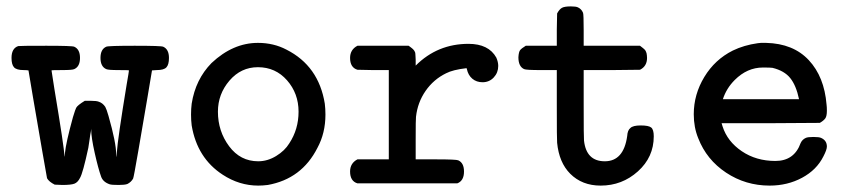

<svg xmlns="http://www.w3.org/2000/svg" viewBox="-20 -574 2665 600"><path d="M54 -355Q32 -355 24 -363.5Q16 -372 16 -393Q16 -423 37 -430Q41 -431 125 -431Q206 -431 212 -428Q230 -420 230 -393Q230 -366 212 -358Q206 -355 174 -355Q141 -355 141 -354L150 -296Q181 -110 181 -89V-84Q182 -85 183 -96Q186 -128 208 -208Q216 -234 218 -237Q222 -245 245 -259H264Q282 -259 289 -256Q301 -252 309 -240Q313 -233 319 -212Q343 -128 343 -92Q343 -84 344 -84V-86Q344 -88 344.5 -91Q345 -94 345 -97Q348 -141 376 -311Q383 -351 383 -354Q383 -355 350 -355Q318 -355 312 -358Q294 -366 294 -393Q294 -420 312 -428Q318 -431 401 -431Q484 -431 490 -428Q508 -420 508 -393Q508 -372 500 -363.5Q492 -355 470 -355L455 -354Q455 -353 441 -270.5Q427 -188 412.5 -104Q398 -20 396 -16Q390 -5 378 1Q370 4 351 4Q329 4 323 2Q302 -5 296 -22Q287 -47 276 -96Q265 -145 265 -169V-172L264 -163Q262 -154 260 -138.5Q258 -123 256 -112Q239 -33 230 -18Q223 -4 212.5 0Q202 4 175 4L151 3Q133 -6 127 -17L112 -102Q97 -188 83 -270.5Q69 -353 69 -354Q62 -355 54 -355Z M641 -377Q708 -440 786 -440Q835 -440 875 -419Q976 -368 995 -250Q997 -234 997 -216Q997 -158 972 -112Q923 -15 817 4Q801 6 787 6Q728 6 676 -28Q596 -80 579 -182Q577 -198 577 -216Q577 -234 579 -250Q591 -326 641 -377ZM913 -225Q913 -282 877 -323Q841 -364 786 -364Q733 -364 697 -322Q661 -280 661 -225Q661 -164 696 -117Q731 -70 787 -70Q816 -70 843 -86.5Q870 -103 884 -126Q913 -170 913 -225Z M1257 -431Q1259 -430 1262.5 -427Q1266 -424 1267 -423.5Q1268 -423 1270.5 -420.5Q1273 -418 1274 -416.5Q1275 -415 1276.5 -412Q1278 -409 1278 -405.5Q1278 -402 1278.5 -397.5Q1279 -393 1279 -387V-369Q1347 -437 1444 -437Q1507 -437 1531 -394Q1537 -380 1537 -368Q1537 -347 1523 -332Q1509 -317 1488 -317Q1469 -317 1456 -328Q1443 -339 1439 -358L1438 -361Q1395 -356 1374 -345Q1335 -326 1310 -290Q1285 -254 1280 -209Q1279 -203 1279 -138V-76H1343Q1406 -76 1412 -73Q1430 -65 1430 -38Q1430 -9 1409 -1H1097Q1074 -8 1074 -38Q1074 -64 1097 -76H1195V-355H1146L1097 -356Q1074 -363 1074 -393Q1074 -419 1097 -431Z M1982 -182Q2007 -182 2015 -175.5Q2023 -169 2023 -148Q2023 -83 1973.5 -38.5Q1924 6 1857 6Q1799 6 1762 -31Q1727 -66 1721 -128Q1720 -134 1720 -247V-355H1671Q1624 -355 1618 -358Q1600 -366 1600 -395Q1601 -412 1605.5 -417.5Q1610 -423 1623 -431H1720V-481L1721 -532Q1728 -545 1736 -549.5Q1744 -554 1764 -554Q1780 -554 1786 -551Q1797 -546 1802 -534Q1804 -529 1804 -480V-431H1980Q1981 -430 1984.5 -427.5Q1988 -425 1989 -424Q1990 -423 1992.5 -421Q1995 -419 1996 -417.5Q1997 -416 1998.5 -413Q2000 -410 2000.5 -407.5Q2001 -405 2001.5 -401Q2002 -397 2002 -393Q2002 -367 1980 -356L1892 -355H1804V-249Q1804 -140 1805 -135Q1812 -70 1870 -70Q1929 -70 1940 -149Q1941 -167 1950 -174Q1958 -182 1982 -182Z M2348 -439 2358 -440Q2368 -440 2374 -440Q2459 -438 2507.5 -386Q2556 -334 2563 -247Q2564 -240 2564 -228Q2564 -211 2559 -204Q2554 -197 2542 -190L2388 -189H2235L2238 -179Q2253 -132 2298 -101.5Q2343 -71 2403 -71Q2462 -71 2482 -127Q2487 -138 2498 -143Q2504 -146 2522 -146Q2540 -146 2546 -143Q2564 -135 2564 -116Q2564 -106 2553 -85Q2532 -43 2486.5 -18.5Q2441 6 2385 6Q2310 6 2249 -34.5Q2188 -75 2162 -142Q2148 -176 2148 -217Q2148 -279 2181 -333.5Q2214 -388 2270 -416Q2305 -433 2348 -439ZM2477 -264Q2468 -307 2449.5 -330Q2431 -353 2394 -362Q2388 -363 2364 -363Q2315 -363 2276 -324Q2250 -298 2239 -264Z"/></svg>

Font: MathJax_Typewriter
Style: Regular
Weight: 400
Version: Version 1.1